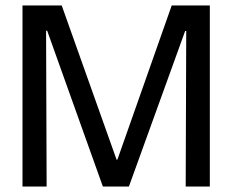

<svg xmlns="http://www.w3.org/2000/svg" viewBox="-20 -680 846 700"><path d="M62 0V-660H205L405 -98H408L606 -660H745V0H657L659 -567H655L450 0H355L152 -568H148L150 0Z"/></svg>

Font: Bricolage Grotesque 72pt
Style: Regular
Weight: 400
Version: Version 1.001;gftools[0.9.33.dev8+g029e19f]